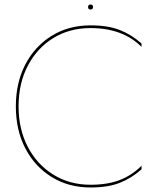

<svg xmlns="http://www.w3.org/2000/svg" viewBox="-20 -820 725 848"><path d="M369 -789Q369 -800 380 -800Q391 -800 391 -789Q391 -778 380 -778Q369 -778 369 -789ZM62 -350Q62 -250 102.5 -172Q143 -94 215 -49Q287 -4 380 -4Q454 -4 508 -24.5Q562 -45 605 -88V-72Q561 -33 509 -12.5Q457 8 380 8Q283 8 208.5 -38Q134 -84 92 -164.5Q50 -245 50 -350Q50 -455 92 -535.5Q134 -616 208.5 -662Q283 -708 380 -708Q457 -708 509 -687.5Q561 -667 605 -628V-613Q522 -696 380 -696Q287 -696 215.5 -652Q144 -608 103 -530Q62 -452 62 -350Z"/></svg>

Font: Jost* Hairline
Style: Regular
Weight: 100
Version: Version 3.7